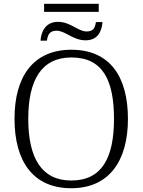

<svg xmlns="http://www.w3.org/2000/svg" viewBox="-20 -989 757 1019"><path d="M214 -926H504V-969H214ZM195 -773H229C233 -800 240 -826 280 -826C327 -826 367 -775 434 -775C497 -775 520 -820 524 -872H489C485 -845 478 -822 440 -822C393 -822 356 -873 287 -873C223 -873 198 -822 195 -773ZM358 10C560 10 659 -136 659 -358C659 -585 561 -725 359 -725C158 -725 57 -585 57 -359C57 -132 156 10 358 10ZM358 -31C200 -31 130 -152 130 -358C130 -564 200 -684 359 -684C525 -684 585 -564 585 -358C585 -153 522 -31 358 -31Z"/></svg>

Font: Noto Serif Light
Style: Regular
Weight: 300
Designer: Monotype Design Team
Foundry: Monotype Imaging Inc.
Version: Version 2.013